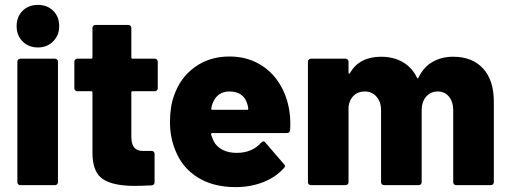

<svg xmlns="http://www.w3.org/2000/svg" viewBox="-20 -757 2084 785"><path d="M48 -650Q48 -689 72.5 -713Q97 -737 135 -737Q173 -737 197.5 -713Q222 -689 222 -650Q222 -613 197.5 -588Q173 -563 135 -563Q97 -563 72.5 -587.5Q48 -612 48 -650ZM63 -517H205Q210 -517 213.5 -513.5Q217 -510 217 -505V-12Q217 -7 213.5 -3.5Q210 0 205 0H63Q58 0 54.5 -3.5Q51 -7 51 -12V-505Q51 -510 54.5 -513.5Q58 -517 63 -517Z M613 -384H522Q517 -384 517 -379V-197Q517 -140 563 -140H600Q605 -140 608.5 -136.5Q612 -133 612 -128V-12Q612 -1 600 1Q552 3 530 3Q443 3 401 -24.5Q359 -52 358 -129V-379Q358 -384 353 -384H296Q291 -384 287.5 -387.5Q284 -391 284 -396V-505Q284 -510 287.5 -513.5Q291 -517 296 -517H353Q358 -517 358 -522V-643Q358 -648 361.5 -651.5Q365 -655 370 -655H505Q510 -655 513.5 -651.5Q517 -648 517 -643V-522Q517 -517 522 -517H613Q618 -517 621.5 -513.5Q625 -510 625 -505V-396Q625 -391 621.5 -387.5Q618 -384 613 -384Z M1167 -252Q1167 -234 1166 -225Q1165 -213 1153 -213H848Q846 -213 844 -211.5Q842 -210 843 -207Q846 -197 854 -179Q865 -158 889 -145Q913 -132 948 -132Q1011 -132 1048 -174Q1053 -179 1057 -179Q1062 -179 1065 -174L1141 -86Q1145 -83 1145 -78Q1145 -74 1141 -70Q1107 -32 1055.5 -12Q1004 8 943 8Q852 8 788.5 -31.5Q725 -71 697 -142Q675 -195 675 -258Q675 -322 692 -367Q717 -440 777 -483Q837 -526 918 -526Q984 -526 1036 -497.5Q1088 -469 1120.5 -418.5Q1153 -368 1163 -304Q1167 -281 1167 -252ZM849 -334Q845 -323 844 -313Q842 -308 848 -308H991Q995 -308 995 -312Q995 -320 991 -332Q976 -383 918 -383Q868 -383 849 -334Z M1999 -342V-12Q1999 -7 1995.5 -3.5Q1992 0 1987 0H1845Q1840 0 1836.5 -3.5Q1833 -7 1833 -12V-306Q1833 -341 1815.5 -362Q1798 -383 1770 -383Q1741 -383 1722.5 -362Q1704 -341 1704 -306V-12Q1704 -7 1700.5 -3.5Q1697 0 1692 0H1550Q1545 0 1541.5 -3.5Q1538 -7 1538 -12V-306Q1538 -340 1519.5 -361.5Q1501 -383 1471 -383Q1444 -383 1426.5 -366.5Q1409 -350 1405 -321V-12Q1405 -7 1401.5 -3.5Q1398 0 1393 0H1251Q1246 0 1242.5 -3.5Q1239 -7 1239 -12V-505Q1239 -510 1242.5 -513.5Q1246 -517 1251 -517H1393Q1398 -517 1401.5 -513.5Q1405 -510 1405 -505V-460Q1405 -456 1407 -455.5Q1409 -455 1411 -459Q1450 -525 1538 -525Q1589 -525 1627 -503Q1665 -481 1685 -439Q1688 -433 1691 -440Q1712 -483 1748.5 -504Q1785 -525 1833 -525Q1911 -525 1955 -477Q1999 -429 1999 -342Z"/></svg>

Font: BARLOWEXTRABOLD
Style: Regular
Weight: 800
Designer: Jeremy Tribby
Foundry: Tribby Type
Version: Version 1.422